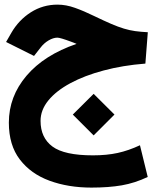

<svg xmlns="http://www.w3.org/2000/svg" viewBox="-20 -496 698 846"><path d="M317.4 -302.7Q311 -305.2 304.7 -307.9Q298.3 -310.5 292.5 -312.5Q245.1 -330.1 232.9 -330.1Q214.8 -330.1 194.1 -317.9Q173.3 -305.7 158.2 -285.6L129.9 -249.5L6.8 -311L29.8 -351.1Q62.5 -407.7 115.7 -441.7Q168.9 -475.6 233.4 -475.6Q271 -475.6 310.5 -461.4Q350.1 -447.3 394 -425.8Q438.5 -404.3 469.7 -390.9Q501 -377.4 526.1 -369.9Q551.3 -362.3 575.9 -358.9Q600.6 -355.5 631.3 -354L620.6 -215.8Q521 -208 436.8 -185.5Q352.5 -163.1 290 -129.4Q227.5 -95.7 193.1 -53.5Q158.7 -11.2 158.7 36.6Q158.7 110.8 211.2 149.7Q263.7 188.5 389.6 188.5Q450.2 188.5 498.3 178Q546.4 167.5 596.7 144L630.9 283.7Q574.7 310.5 516.8 320.6Q459 330.6 382.8 330.6Q280.8 330.6 198.2 300.3Q115.7 270 67.4 206.8Q19 143.6 19 44.4Q19 -70.8 96.9 -162.4Q174.8 -253.9 317.4 -302.7ZM300.8 8.8 392.6 -82.5 484.4 8.8 392.6 100.6Z"/></svg>

Font: Vazir Black
Style: Black
Weight: 900
Designer: Saber Rastikerdar
Foundry: Saber Rastikerdar
Version: Version 30.0.0